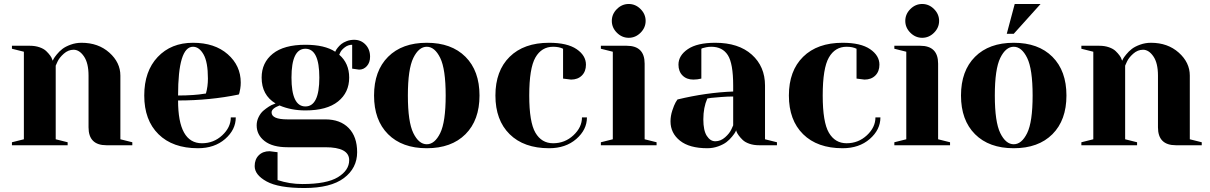

<svg xmlns="http://www.w3.org/2000/svg" viewBox="-20 -730 6080 965"><path d="M425 -90V-350Q425 -413 402 -446.5Q379 -480 350 -480Q323 -480 300.5 -460Q278 -440 269 -420L260 -400V-30L320 -15V0H40V-15L100 -30V-470L40 -485V-500H130Q157 -500 178.5 -492.5Q200 -485 212 -473.5Q224 -462 232 -451Q240 -440 242 -432L245 -425Q247 -429 250 -435Q253 -441 265.5 -456.5Q278 -472 293.5 -484Q309 -496 335 -505.5Q361 -515 390 -515Q474 -515 529.5 -465.5Q585 -416 585 -350V-30L645 -15V0H515Q425 0 425 -90Z M875 -250Q915 -250 950 -252.5Q985 -255 1000 -258L1015 -260Q1025 -295 1025 -335Q1025 -418 1003 -456.5Q981 -495 950 -495Q875 -495 875 -250ZM975 15Q848 15 776.5 -55.5Q705 -126 705 -250Q705 -372 772.5 -443.5Q840 -515 950 -515Q1059 -515 1124.5 -457.5Q1190 -400 1190 -315Q1190 -299 1187.5 -284Q1185 -269 1183 -262L1180 -255Q1035 -225 875 -225Q875 -10 995 -10Q1054 -10 1097 -50Q1140 -90 1140 -140H1165Q1165 -78 1111.5 -31.5Q1058 15 975 15Z M1515 -505Q1612 -505 1665 -470Q1666 -472 1668 -476.5Q1670 -481 1678 -491Q1686 -501 1696 -509Q1706 -517 1723 -523.5Q1740 -530 1760 -530Q1794 -530 1817 -506Q1840 -482 1840 -445Q1840 -416 1824 -398Q1808 -380 1785 -380L1750 -385V-505Q1730 -505 1713.5 -492.5Q1697 -480 1691 -468L1685 -455Q1735 -412 1735 -340Q1735 -265 1679 -220Q1623 -175 1515 -175Q1443 -175 1385 -200Q1345 -185 1345 -165Q1345 -130 1425 -130H1615Q1690 -130 1732.5 -86.5Q1775 -43 1775 35Q1775 115 1708.5 165Q1642 215 1510 215Q1380 215 1320 182Q1260 149 1260 105Q1260 71 1280.5 50.5Q1301 30 1335 30L1375 35V175Q1435 195 1500 195Q1622 195 1678.5 160.5Q1735 126 1735 75Q1735 10 1615 10H1425Q1350 10 1310 -21Q1270 -52 1270 -100Q1270 -122 1280 -142Q1290 -162 1303.5 -173.5Q1317 -185 1331 -194Q1345 -203 1355 -206L1365 -210Q1295 -252 1295 -340Q1295 -415 1351 -460Q1407 -505 1515 -505ZM1445 -340Q1445 -195 1515 -195Q1585 -195 1585 -340Q1585 -485 1515 -485Q1445 -485 1445 -340Z M2057.5 -61Q2085 -5 2125 -5Q2165 -5 2192.5 -61Q2220 -117 2220 -250Q2220 -383 2192.5 -439Q2165 -495 2125 -495Q2085 -495 2057.5 -439Q2030 -383 2030 -250Q2030 -117 2057.5 -61ZM1930.5 -444.5Q2001 -515 2125 -515Q2249 -515 2319.5 -444.5Q2390 -374 2390 -250Q2390 -126 2319.5 -55.5Q2249 15 2125 15Q2001 15 1930.5 -55.5Q1860 -126 1860 -250Q1860 -374 1930.5 -444.5Z M2760 -495Q2702 -495 2671 -441Q2640 -387 2640 -250Q2640 -116 2671 -63Q2702 -10 2760 -10Q2819 -10 2862 -50Q2905 -90 2905 -140H2930Q2930 -78 2876.5 -31.5Q2823 15 2740 15Q2613 15 2541.5 -55.5Q2470 -126 2470 -250Q2470 -374 2541.5 -444.5Q2613 -515 2740 -515Q2831 -515 2878 -483Q2925 -451 2925 -405Q2925 -371 2904.5 -350.5Q2884 -330 2850 -330L2810 -335V-485Q2790 -495 2760 -495Z M3080.5 -565.5Q3055 -591 3055 -625Q3055 -659 3080.5 -684.5Q3106 -710 3140 -710Q3174 -710 3199.5 -684.5Q3225 -659 3225 -625Q3225 -591 3199.5 -565.5Q3174 -540 3140 -540Q3106 -540 3080.5 -565.5ZM3000 -500H3130Q3220 -500 3220 -410V-30L3280 -15V0H3000V-15L3060 -30V-470L3000 -485Z M3535 -235Q3515 -190 3515 -130Q3515 -74 3532.5 -47Q3550 -20 3575 -20Q3602 -20 3624.5 -40Q3647 -60 3656 -80L3665 -100V-245Q3638 -245 3605.5 -242.5Q3573 -240 3554 -238ZM3575 -515Q3692 -515 3758.5 -455.5Q3825 -396 3825 -300V-30L3885 -15V0H3795Q3768 0 3746.5 -7.5Q3725 -15 3713 -26.5Q3701 -38 3693 -49Q3685 -60 3682 -68L3680 -75Q3678 -71 3675 -65Q3672 -59 3659.5 -43.5Q3647 -28 3631.5 -16Q3616 -4 3590 5.5Q3564 15 3535 15Q3445 15 3397.5 -23Q3350 -61 3350 -120Q3350 -147 3359 -174.5Q3368 -202 3376 -216L3385 -230Q3530 -265 3665 -270V-300Q3665 -411 3638 -453Q3611 -495 3555 -495Q3542 -495 3529.5 -492.5Q3517 -490 3511 -488L3505 -485V-335Q3485 -330 3465 -330Q3431 -330 3410.5 -350.5Q3390 -371 3390 -405Q3390 -451 3437 -483Q3484 -515 3575 -515Z M4235 -495Q4177 -495 4146 -441Q4115 -387 4115 -250Q4115 -116 4146 -63Q4177 -10 4235 -10Q4294 -10 4337 -50Q4380 -90 4380 -140H4405Q4405 -78 4351.5 -31.5Q4298 15 4215 15Q4088 15 4016.5 -55.5Q3945 -126 3945 -250Q3945 -374 4016.5 -444.5Q4088 -515 4215 -515Q4306 -515 4353 -483Q4400 -451 4400 -405Q4400 -371 4379.5 -350.5Q4359 -330 4325 -330L4285 -335V-485Q4265 -495 4235 -495Z M4555.5 -565.5Q4530 -591 4530 -625Q4530 -659 4555.5 -684.5Q4581 -710 4615 -710Q4649 -710 4674.5 -684.5Q4700 -659 4700 -625Q4700 -591 4674.5 -565.5Q4649 -540 4615 -540Q4581 -540 4555.5 -565.5ZM4475 -500H4605Q4695 -500 4695 -410V-30L4755 -15V0H4475V-15L4535 -30V-470L4475 -485Z M5007.5 -61Q5035 -5 5075 -5Q5115 -5 5142.5 -61Q5170 -117 5170 -250Q5170 -383 5142.5 -439Q5115 -495 5075 -495Q5035 -495 5007.5 -439Q4980 -383 4980 -250Q4980 -117 5007.5 -61ZM4880.5 -444.5Q4951 -515 5075 -515Q5199 -515 5269.5 -444.5Q5340 -374 5340 -250Q5340 -126 5269.5 -55.5Q5199 15 5075 15Q4951 15 4880.5 -55.5Q4810 -126 4810 -250Q4810 -374 4880.5 -444.5ZM5080 -710H5210L5075 -560H5040Z M5800 -90V-350Q5800 -413 5777 -446.5Q5754 -480 5725 -480Q5698 -480 5675.5 -460Q5653 -440 5644 -420L5635 -400V-30L5695 -15V0H5415V-15L5475 -30V-470L5415 -485V-500H5505Q5532 -500 5553.5 -492.5Q5575 -485 5587 -473.5Q5599 -462 5607 -451Q5615 -440 5617 -432L5620 -425Q5622 -429 5625 -435Q5628 -441 5640.5 -456.5Q5653 -472 5668.5 -484Q5684 -496 5710 -505.5Q5736 -515 5765 -515Q5849 -515 5904.5 -465.5Q5960 -416 5960 -350V-30L6020 -15V0H5890Q5800 0 5800 -90Z"/></svg>

Font: Yeseva One
Style: Regular
Weight: 400
Designer: Jovanny Lemonad
Foundry: Jovanny Lemonad
Version: Version 2.000